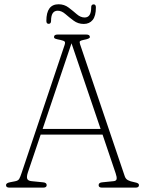

<svg xmlns="http://www.w3.org/2000/svg" viewBox="-20 -858 662 878"><path d="M193.5 -11.5Q193.5 0 177.5 0H23Q7.5 0 7.5 -11.5Q7.5 -21 25.5 -24.5L48.5 -29Q63 -31.5 68 -40.2Q73 -49 79.5 -69L275 -651Q279.5 -664 275.5 -668Q271.5 -672 256 -675.5Q242 -678 234.5 -680.5Q227 -683 227 -688.5Q227 -700 243 -700H375Q391 -700 391 -688.5Q391 -680.5 362 -675.5Q350 -673 346.2 -670Q342.5 -667 346 -656L550.5 -52Q554.5 -40 564.8 -34.2Q575 -28.5 593.5 -25Q606.5 -22.5 611 -19.5Q615.5 -16.5 615.5 -11.5Q615.5 0 600 0H446.5Q431 0 431 -11.5Q431 -23.5 449.5 -24.5L499 -29.5Q511.5 -30.5 513.2 -39Q515 -47.5 509 -65L449 -242.5H166L107.5 -69.5Q101 -50 104.5 -40.5Q108 -31 125 -29.5L175 -24.5Q193.5 -23.5 193.5 -11.5ZM175 -268.5H440L307 -660ZM363 -748.5Q337 -748.5 316.8 -763.5Q296.5 -778.5 279 -793.8Q261.5 -809 244 -809Q213.5 -809 213.5 -763Q213.5 -749 202.5 -749Q192 -749 192 -762.5Q192 -838.5 248 -838.5Q274 -838.5 294 -823.2Q314 -808 331.2 -793Q348.5 -778 367 -778Q397 -778 397 -823.5Q396.5 -838 408.5 -838Q418.5 -838 418.5 -824Q418.5 -785 403.8 -766.8Q389 -748.5 363 -748.5Z"/></svg>

Font: Fraunces 72pt S100 Thin
Style: Regular
Weight: 100
Version: Version 1.000; ttfautohint (v1.8.3)